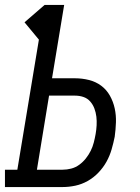

<svg xmlns="http://www.w3.org/2000/svg" viewBox="-46 -755 566 775"><path d="M-26 0V-70H24L111 -595L53 -665L134 -735H213L164 -439H257Q286 -439 313.5 -432Q341 -425 362.5 -409Q384 -393 397.5 -369Q411 -345 417 -317.5Q423 -290 422 -261Q421 -232 417 -203Q412 -178 404.5 -152Q397 -126 384 -102.5Q371 -79 351.5 -58.5Q332 -38 308 -24.5Q284 -11 258 -5.5Q232 0 207 0ZM103 -70H207Q224 -70 241.5 -74.5Q259 -79 274 -90Q289 -101 300.5 -115.5Q312 -130 320 -146Q328 -162 332.5 -179.5Q337 -197 340 -214Q343 -231 344 -249Q345 -267 343 -284Q341 -301 335 -317Q329 -333 318 -345.5Q307 -358 291 -363.5Q275 -369 257 -369H152Z"/></svg>

Font: Iosevka Gothic
Style: Italic
Weight: 400
Italic angle: -9°
Monospace: yes
Designer: Belleve Invis
Foundry: Belleve Invis
Version: Version 15.5.1; ttfautohint (v1.8.4)